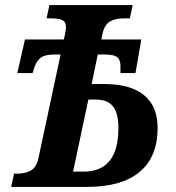

<svg xmlns="http://www.w3.org/2000/svg" viewBox="-20 -734 690 754"><path d="M35 -52H46Q80 -52 101.5 -64.5Q123 -77 131 -113L218 -520H196Q158 -520 141.5 -508.5Q125 -497 116 -472L108 -447H48L78 -579H231L236 -604Q239 -618 239 -628Q239 -648 225 -655Q211 -662 175 -662H163L174 -714H501L490 -662H468Q433 -662 411.5 -649.5Q390 -637 382 -599L378 -579H535L512 -447H453V-471Q454 -497 441.5 -508.5Q429 -520 390 -520H364L340 -404H390Q492 -404 545.5 -360.5Q599 -317 599 -232Q599 -118 528.5 -59Q458 0 322 0H24ZM308 -60Q445 -60 445 -231Q445 -290 423.5 -316.5Q402 -343 357 -343H327L267 -60Z"/></svg>

Font: Noto Serif Narrow
Style: Bold Italic
Weight: 700
Width: 4
Italic angle: -12°
Designer: Monotype Design Team
Foundry: Monotype Imaging Inc.
Version: Version 1.001